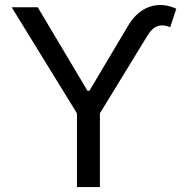

<svg xmlns="http://www.w3.org/2000/svg" viewBox="-20 -757 753 777"><path d="M27.3 -727.5 291.5 -298.3V0H384.3V-298.3L577.6 -614.3C603 -655.8 633.8 -661.6 668.9 -647L693.4 -721.7C621.1 -754.9 546.4 -733.4 499 -653.8L341.8 -389.6H334L132.8 -727.5Z"/></svg>

Font: Raveo
Style: Regular
Weight: 400
Designer: Jakub Foglar, Rasmus Andersson (Inter)
Foundry: Jakubfoglar.com
Version: Version 1.100;Glyphs 3.2.3 (3260)